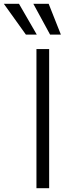

<svg xmlns="http://www.w3.org/2000/svg" viewBox="-94 -984 373 1004"><path d="M163 -727.3V0H96.6V-727.3ZM168 -802.9 80.3 -964.1H160.5L224.4 -802.9ZM41.5 -802.9 -73.9 -964.1H5.3L98.4 -802.9Z"/></svg>

Font: Inter Zeller Light
Style: Regular
Weight: 300
Designer: Rasmus Andersson; Joe Bland
Foundry: zeller
Version: Version 3.015;git-dec3a8cb1